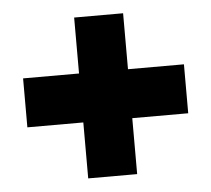

<svg xmlns="http://www.w3.org/2000/svg" viewBox="-41 -602 601 547"><g transform="rotate(-5 260.0 -329.0)"><path d="M490 -399V-259H330V-99H190V-259H30V-399H190V-559H330V-399Z"/></g></svg>

Font: MontserratBlack
Style: Regular
Weight: 900
Designer: Julieta Ulanovsky
Foundry: Julieta Ulanovsky
Version: Version 4.000